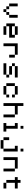

<svg xmlns="http://www.w3.org/2000/svg" viewBox="2541 -3189 734 5856"><g transform="rotate(90 2908.0 -261.0)"><path d="M260.4 -86.8H173.6V-173.6H260.4ZM347.2 -173.6H434V-86.8H347.2ZM434 -173.6V-434H520.8V-173.6ZM173.6 -173.6H86.8V-434H173.6ZM260.4 -86.8H347.2V0H260.4Z M781.2 -86.8H694.4V-347.2H781.2V-260.4H1041.7V-347.2H1128.5V-173.6H781.2ZM1041.7 -347.2H781.2V-434H1041.7ZM781.2 -86.8H1041.7V0H781.2Z M1649.3 -347.2H1388.9V0H1302.1V-434H1649.3ZM1649.3 -347.2H1736.1V-173.6H1649.3Z M1996.5 -260.4H2256.9V-173.6H1996.5ZM2256.9 -86.8V0H1909.7V-86.8ZM2343.8 -347.2H1996.5V-434H2343.8ZM2256.9 -173.6H2343.8V-86.8H2256.9ZM1996.5 -260.4H1909.7V-347.2H1996.5Z M2864.6 -347.2H2604.2V-434H2864.6ZM2864.6 -347.2H2951.4V-260.4H2864.6ZM2604.2 -347.2V-86.8H2517.4V-347.2ZM2604.2 -86.8H2864.6V0H2604.2ZM2864.6 -86.8V-173.6H2951.4V-86.8Z M3472.2 -347.2H3211.8V0H3125V-607.6H3211.8V-434H3472.2ZM3472.2 -347.2H3559V0H3472.2Z M3732.6 0V-86.8H3819.4V-347.2H3732.6V-434H3906.2V-86.8H3993.1V0ZM3819.4 -520.8V-607.6H3906.2V-520.8Z M4513.9 0V-347.2H4427.1V-434H4600.7V0ZM4513.9 -520.8V-607.6H4600.7V-520.8ZM4253.5 0H4166.7V-173.6H4253.5ZM4253.5 0H4513.9V86.8H4253.5Z M5121.5 -347.2H4861.1V0H4774.3V-434H5121.5ZM5121.5 -347.2H5208.3V0H5121.5Z M5555.6 -86.8H5729.2V0H5555.6ZM5555.6 -86.8H5468.8V-347.2H5381.9V-434H5468.8V-520.8H5555.6V-434H5729.2V-347.2H5555.6Z"/></g></svg>

Font: 8-bit Operator+ 8
Style: Regular
Weight: 400
Designer: GrandChaos9000
Version: Version 1.3.0 - August 1, 2014